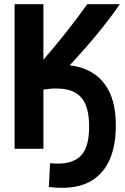

<svg xmlns="http://www.w3.org/2000/svg" viewBox="-20 -713 600 920"><path d="M276 187Q261 187 245.5 186Q230 185 214 183L220 69Q230 70 239.5 70.5Q249 71 258 71Q332 71 369.5 31Q407 -9 407 -106Q407 -149 400 -180Q393 -211 379.5 -232Q366 -253 346.5 -265.5Q327 -278 302 -283.5Q277 -289 248 -289Q233 -289 218.5 -287.5Q204 -286 188 -284V0H50V-693H188V-427Q216 -459 244 -493Q272 -527 299 -561Q326 -595 351 -628.5Q376 -662 398 -693H554Q538 -669 513 -635.5Q488 -602 456.5 -563Q425 -524 388.5 -482.5Q352 -441 314 -400Q382 -392 431.5 -358.5Q481 -325 508 -264Q535 -203 535 -111Q535 -17 506.5 49.5Q478 116 421 151.5Q364 187 276 187Z"/></svg>

Font: Ubuntu Sans Mono
Style: Bold
Weight: 700
Monospace: yes
Designer: Dalton Maag Ltd
Foundry: Dalton Maag Ltd
Version: Version 1.006